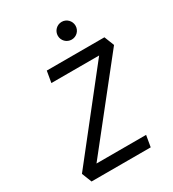

<svg xmlns="http://www.w3.org/2000/svg" viewBox="-212 -1011 1011 1124"><g transform="rotate(-30 293.0 -448.5)"><path d="M69.8 0H469.7L482.9 -76.7H147.5L583.5 -626.5L557.1 -693.4H167.5L154.3 -616.7H477.1L43.5 -66.9ZM385.3 -777.3C418 -777.3 444.8 -803.7 444.8 -836.9C444.8 -870.1 418 -897 385.3 -897C352.1 -897 325.2 -870.1 325.2 -836.9C325.2 -803.7 352.1 -777.3 385.3 -777.3Z"/></g></svg>

Font: Cascadia Mono SemiLight
Style: Italic
Weight: 350
Italic angle: -10°
Monospace: yes
Designer: Aaron Bell
Foundry: Saja Typeworks
Version: Version 2404.023